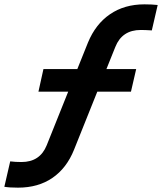

<svg xmlns="http://www.w3.org/2000/svg" viewBox="-51 -736 746 884"><path d="M675 -713 648 -596Q618 -598 597 -598Q511 -598 480 -520L439 -418H576L552 -314H397L290 -47Q256 38 190.5 83Q125 128 32 128Q-7 128 -31 124L-4 7Q20 10 48 10Q133 10 164 -67L263 -314H126L149 -418H305L354 -540Q389 -625 455.5 -670.5Q522 -716 614 -716Q648 -716 675 -713Z"/></svg>

Font: CBA Beacon Sans Extra Bold
Style: Italic
Weight: 800
Italic angle: -13°
Designer: Wei Huang
Foundry: Wei Huang
Version: Version 1.002